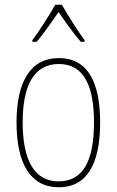

<svg xmlns="http://www.w3.org/2000/svg" viewBox="-20 -783 495 813"><path d="M242 -763H214C190 -720 143 -647 117 -613V-606H135C165 -640 202 -695 228 -732C255 -693 291 -641 322 -606H338V-613C319 -638 267 -718 242 -763ZM404 -264C404 -428 356 -537 229 -537C111 -537 50 -440 50 -265C50 -88 110 10 229 10C347 10 404 -87 404 -264ZM76 -265C76 -423 125 -512 229 -512C339 -512 378 -413 378 -265C378 -102 332 -15 228 -15C124 -15 76 -107 76 -265Z"/></svg>

Font: Noto Sans Myanmar UI Condensed Thin
Style: Regular
Weight: 100
Width: 3
Designer: Monotype Design Team
Foundry: Monotype Imaging Inc.
Version: Version 2.103